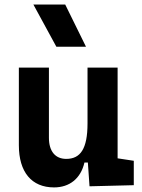

<svg xmlns="http://www.w3.org/2000/svg" viewBox="-20 -815 626 845"><path d="M217.8 9.8C286.1 9.8 335.4 -29.3 351.6 -99.6H366.7L374 4.9L568.8 0V-107.4L497.6 -118.2V-517.6H365.2V-272C365.2 -159.2 333.5 -115.7 271.5 -115.7C223.6 -115.7 195.3 -148.9 195.3 -208.5V-517.6H63V-175.8C63 -57.6 119.1 9.8 217.8 9.8ZM228 -609.4H358.4L267.1 -794.9H127Z"/></svg>

Font: CaskaydiaCove Nerd Font
Style: Bold
Weight: 700
Designer: Aaron Bell
Foundry: Saja Typeworks
Version: Version 2111.1;Nerd Fonts 2.3.0